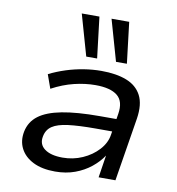

<svg xmlns="http://www.w3.org/2000/svg" viewBox="-85 -836 847 921"><g transform="rotate(10 338.5 -375.5)"><path d="M244 9Q180 9 137 -12.5Q94 -34 75 -71Q56 -108 65 -154Q75 -203 114 -232.5Q153 -262 225.5 -276Q298 -290 410 -290H508L499 -228H400Q318 -228 267 -221.5Q216 -215 190 -197.5Q164 -180 158 -147Q150 -108 180 -85.5Q210 -63 268 -63Q319 -63 364.5 -83Q410 -103 441 -137Q472 -171 478 -211L495 -316Q505 -378 471 -405.5Q437 -433 364 -433Q314 -433 260.5 -420Q207 -407 153 -378L129 -445Q167 -464 209 -477.5Q251 -491 294.5 -498Q338 -505 380 -505Q453 -505 503 -485.5Q553 -466 575.5 -423Q598 -380 587 -309L537 0H455L472 -109Q451 -77 417.5 -50Q384 -23 340.5 -7Q297 9 244 9ZM441 -560 384 -760H470L494 -560ZM296 -560 239 -760H325L349 -560Z"/></g></svg>

Font: Nunito Sans 7pt SemiExpanded
Style: Italic
Weight: 400
Width: 6
Italic angle: -9°
Designer: Vernon Adams
Foundry: Vernon Adams
Version: Version 3.101;gftools[0.9.27]